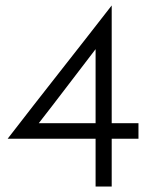

<svg xmlns="http://www.w3.org/2000/svg" viewBox="-20 -683 568 703"><path d="M330 -232H122C187 -315 266 -420 330 -503ZM330 -175V0H389V-175H487V-232H389V-663C265 -503 132 -336 8 -175Z"/></svg>

Font: Josefin Sans
Style: Regular
Weight: 400
Designer: Santiago Orozco
Foundry: Typemade
Version: 1.000